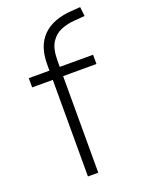

<svg xmlns="http://www.w3.org/2000/svg" viewBox="-136 -773 632 839"><g transform="rotate(-20 180.5 -353.5)"><path d="M124 0V-449H28V-492H135L124 -482V-521Q124 -607 170 -652.5Q216 -698 303 -704L345 -707L350 -664L301 -660Q269 -658 239 -646Q209 -634 190.5 -605Q172 -576 172 -521V-484L161 -492H327V-449H172V0Z"/></g></svg>

Font: Nunito Sans 7pt SemiCondensed ExtraLight
Style: Regular
Weight: 250
Width: 4
Designer: Vernon Adams
Foundry: Vernon Adams
Version: Version 3.101;gftools[0.9.27]